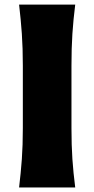

<svg xmlns="http://www.w3.org/2000/svg" viewBox="-20 -830 416 850"><path d="M64.5 0Q72.3 -64.9 76.7 -125.7Q81.1 -186.5 81.1 -263.2V-538.6Q81.1 -617.7 76.7 -680.4Q72.3 -743.2 64.5 -809.6H313Q304.7 -743.2 300.5 -680.4Q296.4 -617.7 296.4 -538.6V-263.2Q296.4 -186.5 300.5 -125.7Q304.7 -64.9 313 0Z"/></svg>

Font: Pinar-DS3-FD ExtraBold
Style: Regular
Weight: 800
Designer: Amin Abedi
Version: Version 3.000